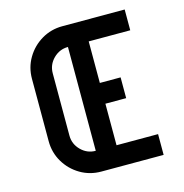

<svg xmlns="http://www.w3.org/2000/svg" viewBox="-104 -797 858 893"><g transform="rotate(-15 325.0 -350.0)"><path d="M75 -200V-500Q75 -555 102 -600.5Q129 -646 174.5 -673Q220 -700 275 -700H575V-600H375V-400H475V-300H375V-100H575V0H275Q220 0 174.5 -27Q129 -54 102 -99.5Q75 -145 75 -200ZM275 -100V-600Q234 -600 204.5 -570.5Q175 -541 175 -500V-200Q175 -159 204.5 -129.5Q234 -100 275 -100Z"/></g></svg>

Font: Monoikos Medium
Style: Regular
Weight: 500
Designer: Brian Krent
Version: Version 0.088